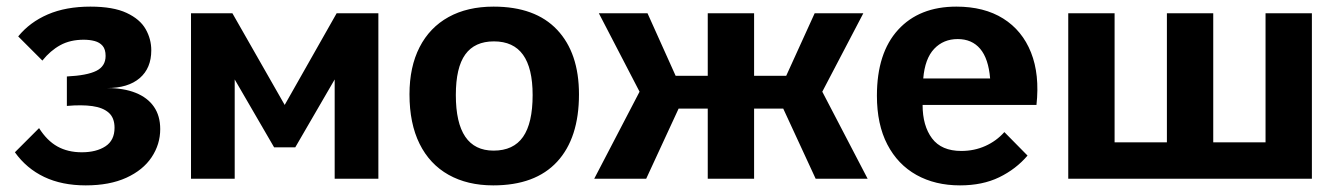

<svg xmlns="http://www.w3.org/2000/svg" viewBox="-20 -540 4044 580"><path d="M239 20Q167 20 113.5 -5.5Q60 -31 25 -80L98 -153Q122 -115 153.5 -97.5Q185 -80 227 -80Q271 -80 298.5 -98Q326 -116 326 -154Q326 -184 308.5 -199.5Q291 -215 259 -219.5Q227 -224 182 -220V-309Q243 -312 271 -326Q299 -340 299 -371Q299 -391 290 -401.5Q281 -412 266 -416Q251 -420 233 -420Q192 -420 162 -403.5Q132 -387 108 -357L35 -430Q70 -473 124.5 -496.5Q179 -520 253 -520Q322 -520 362.5 -501Q403 -482 420 -452Q437 -422 437 -388Q437 -334 402 -304Q367 -274 303 -274Q354 -274 390 -259.5Q426 -245 445 -217.5Q464 -190 464 -150Q464 -104 438 -65Q412 -26 361.5 -3Q311 20 239 20Z M557 -500H682L840 -223L997 -500H1123V0H991V-300L872 -95H808L689 -300V0H557Z M1470 20Q1392 20 1335 -12Q1278 -44 1247.5 -105.5Q1217 -167 1217 -255Q1217 -338 1247.5 -397.5Q1278 -457 1335 -488.5Q1392 -520 1471 -520Q1597 -520 1663 -450Q1729 -380 1729 -255Q1729 -123 1663 -51.5Q1597 20 1470 20ZM1471 -85Q1531 -85 1560 -126.5Q1589 -168 1589 -253Q1589 -334 1560 -374.5Q1531 -415 1472 -415Q1414 -415 1385.5 -375.5Q1357 -336 1357 -253Q1357 -169 1385.5 -127Q1414 -85 1471 -85Z M2444 0 2346 -212H2158L2157 -311H2355L2441 -500H2588L2464 -263L2601 0ZM1775 0 1912 -263 1789 -500H1936L2021 -311H2217L2216 -212H2030L1932 0ZM2118 0V-500H2258V0Z M2880 20Q2805 20 2748.5 -11.5Q2692 -43 2660.5 -103.5Q2629 -164 2629 -251Q2629 -380 2693 -450Q2757 -520 2869 -520Q2953 -520 3010.5 -484Q3068 -448 3094.5 -381.5Q3121 -315 3111 -223H2767Q2767 -160 2795.5 -122Q2824 -84 2884 -84Q2923 -84 2956.5 -99Q2990 -114 3014 -141L3084 -70Q3049 -29 2998.5 -4.5Q2948 20 2880 20ZM2769 -303H2971Q2966 -363 2941 -392.5Q2916 -422 2873 -422Q2830 -422 2802 -392.5Q2774 -363 2769 -303Z M3207 -500H3347V-110H3505V-500H3645V-110H3803V-500H3943V0H3207Z"/></svg>

Font: Moderustic SemiBold
Style: Regular
Weight: 600
Designer: Tural Alisoy
Foundry: TAFT Foundry
Version: Version 2.120